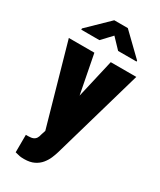

<svg xmlns="http://www.w3.org/2000/svg" viewBox="-237 -828 935 1119"><g transform="rotate(30 230.5 -268.5)"><path d="M178.7 -62 286.1 -528.3H458L283.2 78.6Q277.3 98.6 267.6 121.8Q257.8 145 240.7 166Q223.6 187 196.8 200.2Q169.9 213.4 130.9 213.4Q108.4 213.4 99.6 211.2Q90.8 209 68.8 203.6L69.3 85.9Q74.7 85.9 77.1 85.9Q79.6 85.9 85 85.9Q106 85.9 118.2 80.6Q130.4 75.2 136.7 64.9Q143.1 54.7 146 40ZM175.8 -528.3 247.6 -158.7 264.6 15.6H157.7L3.9 -528.3ZM272.9 -750 414.6 -612.8V-606.4H290.5L227.1 -672.9L164.6 -606.4H42.5V-614.7L181.6 -750Z"/></g></svg>

Font: Roboto Condensed Black
Style: Regular
Weight: 900
Designer: Christian Robertson
Foundry: Google
Version: Version 3.008; 2023